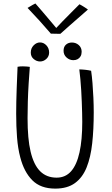

<svg xmlns="http://www.w3.org/2000/svg" viewBox="-20 -1064 646 1104"><path d="M297.5 20.5Q213.5 20.5 165.8 -27.5Q118 -75.5 96.5 -159.5Q83 -210 78 -273.5Q73 -337 73 -411Q73 -443 73.8 -480.5Q74.5 -518 76 -555.8Q77.5 -593.5 78.8 -626Q80 -658.5 81 -680Q88 -681.5 95.8 -682Q103.5 -682.5 111.5 -682.5Q123.5 -682.5 134.2 -681.5Q145 -680.5 151.5 -679.5Q148 -636.5 144.8 -584.2Q141.5 -532 140 -480Q138.5 -428 138.5 -384Q138.5 -325 142.8 -277.2Q147 -229.5 156 -192Q174 -116 211 -79.2Q248 -42.5 305.5 -42.5Q356.5 -42.5 389 -79.5Q421.5 -116.5 437.2 -188Q453 -259.5 453 -363Q453 -386.5 452.2 -416.2Q451.5 -446 450.2 -478.5Q449 -511 447 -544.2Q445 -577.5 442.2 -608.2Q439.5 -639 436 -665Q444 -665 453.5 -664.2Q463 -663.5 472.5 -662.5Q482 -661.5 490.2 -660Q498.5 -658.5 504 -657Q508.5 -626.5 511.8 -586.2Q515 -546 517 -502.2Q519 -458.5 519 -417.5Q519 -320.5 510.2 -240.2Q501.5 -160 478.2 -101.8Q455 -43.5 411.2 -11.5Q367.5 20.5 297.5 20.5ZM210.5 -710.5Q190.5 -710.5 173.8 -724.5Q157 -738.5 157 -761.5Q157 -786.5 173.5 -803.2Q190 -820 210 -820Q231 -820 246.8 -803.2Q262.5 -786.5 262.5 -762Q262.5 -740 246.5 -725.2Q230.5 -710.5 210.5 -710.5ZM402 -718Q379.5 -718 362.5 -733.5Q345.5 -749 345.5 -772Q345.5 -795 359.2 -807.2Q373 -819.5 393.5 -819.5Q416.5 -819.5 433 -804.8Q449.5 -790 449.5 -766.5Q449.5 -751 443.2 -740.2Q437 -729.5 426.5 -723.8Q416 -718 402 -718ZM437 -1039.5Q443 -1036.5 449.8 -1032.5Q456.5 -1028.5 463.8 -1024Q471 -1019.5 476.8 -1015.5Q482.5 -1011.5 485.5 -1009Q420 -952 382 -918.5Q344 -885 327 -869.5Q320 -869.5 310 -869.8Q300 -870 290 -870.2Q280 -870.5 272.5 -870.5Q243 -905 209 -942.8Q175 -980.5 138.5 -1018.5Q145 -1022 152.5 -1026.8Q160 -1031.5 168 -1036Q176 -1040.5 183.5 -1044Q199.5 -1026 219.2 -1002.8Q239 -979.5 258 -957.2Q277 -935 290.2 -919Q303.5 -903 306.5 -899.5H300Q313 -914 337.8 -939.5Q362.5 -965 389.8 -992.2Q417 -1019.5 437 -1039.5Z"/></svg>

Font: Grandstander Thin ExtraLight
Style: Regular
Weight: 250
Version: Version 1.200